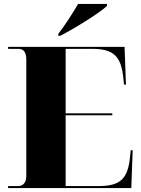

<svg xmlns="http://www.w3.org/2000/svg" viewBox="-20 -951 715 971"><path d="M275 -780V-770H285C355 -806 485 -886 521 -921V-931H375C349 -886 305 -818 275 -780ZM21 0H644L651 -191H641L638 -160C627 -46 589 -10 478 -10H312V-368H548V-378H312V-704H444C554 -704 593 -668 604 -554L607 -523H617L610 -714H21V-704H70C92 -704 113 -697 113 -650V-59C113 -31 99 -10 72 -10H21Z"/></svg>

Font: Noto Serif Display Black
Style: Regular
Weight: 900
Designer: Monotype Design Team
Foundry: Monotype Imaging Inc.
Version: Version 2.009